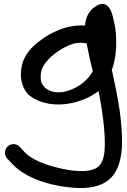

<svg xmlns="http://www.w3.org/2000/svg" viewBox="-20 -678 637 962"><path d="M16 116C26 127 35 136 45 147C107 211 226 257 370 264C538 269 583 179 591 57C595 -69 569 -196 546 -302L543 -316C542 -320 541 -323 540 -327C556 -369 564 -423 562 -478C562 -516 556 -556 548 -582C546 -589 535 -673 479 -656C472 -654 465 -650 459 -646C424 -624 409 -589 406 -550C308 -556 228 -510 182 -475C138 -444 103 -404 90 -352C77 -295 87 -244 120 -206C164 -167 240 -142 336 -161C391 -172 437 -194 474 -222C486 -160 497 -89 502 -31C510 74 508 153 446 171L445 172H444C401 186 333 178 276 164C206 148 142 122 108 89L79 58C72 51 63 44 48 44C25 44 5 62 5 87C5 98 8 108 16 116ZM212 -368C238 -401 279 -430 323 -450C354 -464 380 -466 414 -461C422 -420 433 -366 445 -321L440 -313C413 -268 364 -234 306 -219C240 -206 199 -232 186 -269C185 -271 186 -272 185 -275C180 -313 190 -343 212 -368Z"/></svg>

Font: Stray Cat
Style: BlkExt
Weight: 900
Version: Version 1.0